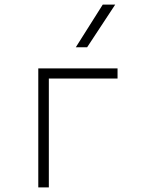

<svg xmlns="http://www.w3.org/2000/svg" viewBox="-20 -815 626 835"><path d="M146.5 0V-517.6H491.2V-473.6H192.4V0ZM309.6 -609.4 426.8 -794.9H481L358.9 -609.4Z"/></svg>

Font: Cascadia Mono ExtraLight
Style: Regular
Weight: 200
Monospace: yes
Designer: Aaron Bell
Foundry: Saja Typeworks
Version: Version 2404.023; ttfautohint (v1.8.4)